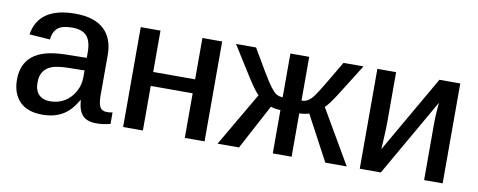

<svg xmlns="http://www.w3.org/2000/svg" viewBox="-53 -764 2490 1000"><g transform="rotate(10 1192.5 -264.0)"><path d="M198.7 9.8Q120.1 9.8 79.1 -32.2Q38.1 -74.2 38.1 -147.9Q38.1 -230 91.8 -273.4Q145.5 -316.9 259.8 -319.8L376.5 -321.8V-349.6Q376.5 -410.2 352.3 -437Q328.1 -463.9 275.4 -463.9Q223.1 -463.9 199.5 -444.8Q175.8 -425.8 170.4 -382.8L61.5 -390.6Q85.4 -538.1 278.8 -538.1Q378.4 -538.1 429.9 -491.2Q481.4 -444.3 481.4 -356.4V-140.6Q481.4 -99.6 491.7 -80.8Q502 -62 528.8 -62Q543.5 -62 558.1 -65.4V-4.4Q538.6 0.5 521.2 2.9Q503.9 5.4 483.9 5.4Q434.1 5.4 410.9 -20.3Q387.7 -45.9 384.3 -98.6H381.3Q349.1 -41 304.9 -15.6Q260.7 9.8 198.7 9.8ZM376.5 -255.4 289.1 -253.9Q231.9 -252.4 204.1 -241.7Q175.8 -231 160.9 -209Q146 -187 146 -150.9Q146 -109.4 167.2 -87.6Q188.5 -65.9 226.6 -65.9Q270 -65.9 303.7 -86.4Q337.4 -106.9 356.9 -142.8Q376.5 -178.7 376.5 -217.3Z M730 -235.8V0H625.5V-528.3H730V-309.6H951.7V-528.3H1056.2V0H951.7V-235.8Z M1417 -229.5Q1402.8 -229.5 1388.4 -231.9Q1374 -234.4 1365.2 -237.8L1238.3 0H1125L1291.5 -285.6Q1274.4 -299.8 1234.9 -360.4L1129.4 -528.3H1235.4L1305.7 -408.7Q1319.8 -384.8 1331.3 -367.2Q1342.8 -349.6 1351.1 -338.4Q1368.2 -315.9 1381.6 -306.6Q1395 -297.4 1417 -296.9V-528.3H1516.6V-296.9Q1529.3 -296.9 1539.8 -300.5Q1550.3 -304.2 1561 -314Q1565.9 -318.8 1570.6 -323.5Q1575.2 -328.1 1581.3 -336.2Q1587.4 -344.2 1596.9 -359.6Q1606.4 -375 1622.1 -400.4L1697.8 -528.3H1803.7L1698.2 -360.4Q1659.7 -300.3 1641.6 -285.6L1808.1 0H1694.8L1567.9 -237.8Q1559.6 -234.4 1545.2 -231.9Q1530.8 -229.5 1516.6 -229.5V0H1417Z M2223.6 -410.2 1988.3 0H1877V-528.3H1976.1V-256.3Q1976.1 -237.8 1974.9 -213.1Q1973.6 -188.5 1972.4 -163.6Q1971.2 -138.7 1969.7 -119.6L2205.1 -528.3H2315.4V0H2217.3V-304.2Q2217.3 -317.9 2218.3 -338.9Q2219.2 -359.9 2220.9 -380.1Q2222.7 -400.4 2223.6 -410.2Z"/></g></svg>

Font: Arimo Medium
Style: Regular
Weight: 500
Designer: Steve Matteson
Foundry: Monotype Imaging Inc.
Version: Version 1.33